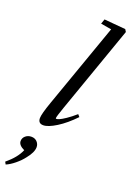

<svg xmlns="http://www.w3.org/2000/svg" viewBox="-294 -791 804 1174"><g transform="rotate(20 108.0 -204.5)"><path d="M39.6 11.2Q5.9 11.2 5.9 -23.4Q5.9 -49.8 35.6 -133.8L229.5 -682.1L160.2 -693.8L170.9 -725.1L310.1 -712.9L319.8 -697.3L120.6 -131.8Q97.7 -66.9 97.7 -56.6Q97.7 -52.7 101.6 -52.7Q107.9 -52.7 120.6 -57.9Q133.3 -63 159.9 -80.8Q186.5 -98.6 217.8 -126L230.5 -111.3Q176.3 -54.7 123.5 -21.7Q70.8 11.2 39.6 11.2ZM-93.8 315.4 -102.5 299.8Q-39.1 247.6 -17.1 194.3Q-57.1 175.8 -57.1 148.9Q-57.1 128.9 -41.3 115.2Q-25.4 101.6 -2.9 101.6Q19.5 101.6 33.7 116.2Q47.9 130.9 47.9 151.4Q47.9 185.1 11.2 230Q-8.3 255.9 -38.1 280.3Q-67.9 304.7 -93.8 315.4Z"/></g></svg>

Font: Elstob 14pt Medium
Style: Italic
Weight: 500
Italic angle: -20°
Designer: Peter S. Baker
Version: Version 1.015